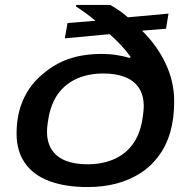

<svg xmlns="http://www.w3.org/2000/svg" viewBox="-20 -744 771 776"><path d="M335 12Q243 12 178.5 -12.5Q114 -37 80.5 -85.5Q47 -134 47 -204Q47 -282 74.5 -342.5Q102 -403 152 -444Q175 -464 201 -479.5Q227 -495 257 -505.5Q287 -516 320.5 -521Q354 -526 391 -526Q423 -526 451.5 -521.5Q480 -517 504 -510L508 -514Q490 -539 468.5 -562Q447 -585 423 -606L242 -589L253 -651L366 -660Q347 -676 327 -690.5Q307 -705 287 -718L288 -724H426Q445 -713 463 -700.5Q481 -688 497 -674L661 -689L651 -628L554 -620Q615 -560 649.5 -487Q684 -414 684 -334Q684 -265 668 -209.5Q652 -154 620 -112Q590 -71 546.5 -43.5Q503 -16 450 -2Q397 12 335 12ZM333 -80Q391 -80 437 -99Q483 -118 513 -156.5Q543 -195 554 -253Q556 -266 557.5 -275Q559 -284 559.5 -291.5Q560 -299 560.5 -304Q561 -309 561 -314Q561 -359 541.5 -388.5Q522 -418 485.5 -432.5Q449 -447 398 -447Q340 -447 294 -427.5Q248 -408 218.5 -370Q189 -332 177 -273Q174 -256 172.5 -244.5Q171 -233 170.5 -226Q170 -219 170 -212Q170 -168 189.5 -138.5Q209 -109 245.5 -94.5Q282 -80 333 -80Z"/></svg>

Font: Archivo Expanded Medium
Style: Italic
Weight: 500
Width: 7
Italic angle: -10°
Designer: Hector Gatti
Foundry: Omnibus-Type
Version: Version 2.001